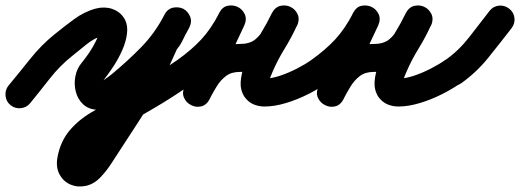

<svg xmlns="http://www.w3.org/2000/svg" viewBox="-60 -335 1880 694"><path d="M-29 -26Q10 -73 49.5 -122.5Q89 -172 136 -210Q169 -237 207 -265Q245 -293 286 -304Q318 -312 345 -303Q372 -294 387.5 -271Q403 -248 399 -214Q396 -186 382.5 -155Q369 -124 350 -95Q331 -66 314 -45Q312 -42 311.5 -37Q311 -32 312 -29Q311 -30 310 -31Q310 -32 309.5 -32.5Q309 -33 308 -34Q304 -37 297 -39Q296 -39 297 -38.5Q298 -38 301 -39Q309 -42 317 -47Q329 -55 343 -66Q400 -113 450 -164Q500 -215 534 -281Q545 -303 565 -306.5Q585 -310 602 -301Q619 -292 627 -273.5Q635 -255 623 -234Q612 -214 600.5 -190Q589 -166 573 -150Q572 -150 578 -158Q583 -166 583 -165Q563 -122 544 -79Q525 -36 502 5Q475 53 443.5 100.5Q412 148 382 195Q364 222 345 252Q326 282 303 306Q279 331 249.5 337Q220 343 194.5 332Q169 321 155 295Q141 269 148 232Q159 173 195.5 132Q232 91 283 64Q283 64 282.5 64Q282 64 282 64Q282 64 281.5 64.5Q281 65 281 65Q357 20 433 -24Q509 -68 581 -118Q598 -130 618.5 -126.5Q639 -123 651 -106Q663 -89 659.5 -68.5Q656 -48 639 -36Q566 16 488 61Q410 106 333 151Q333 151 332.5 151.5Q332 152 332 152Q332 152 331.5 152Q331 152 331 152Q301 169 277.5 192Q254 215 248 250Q247 252 247 256Q247 258 245.5 253.5Q244 249 243 247Q236 238 230.5 240Q225 242 231 236Q250 216 266 189Q282 162 297 139Q327 94 357 48Q387 2 414 -45Q436 -84 454 -125Q472 -166 491 -207Q491 -208 496 -214Q501 -221 501 -222Q501 -222 498 -218Q499 -219 500 -221Q502 -224 503 -226Q506 -231 511 -239Q517 -250 523 -261Q529 -272 535 -282Q547 -304 566.5 -307.5Q586 -311 603 -303Q619 -294 627 -275.5Q635 -257 624 -235Q585 -159 528.5 -100.5Q472 -42 407 12Q384 31 354.5 47.5Q325 64 294 62Q261 61 241 42.5Q221 24 214 -3.5Q207 -31 212.5 -59.5Q218 -88 236 -109Q247 -122 261 -142.5Q275 -163 286 -185Q297 -207 299 -224Q299 -226 300 -223Q301 -220 301 -218Q307 -209 316 -207Q317 -207 317 -207Q314 -207 312 -206Q283 -199 252.5 -174.5Q222 -150 200 -132Q156 -97 120 -51Q84 -5 49 38Q36 54 15 56Q-6 58 -22 45Q-38 32 -40 11Q-42 -10 -29 -26Z M569 -48Q557 -65 560.5 -86Q564 -107 581 -118Q633 -155 668 -193Q703 -231 732 -287Q743 -310 762.5 -314Q782 -318 799 -310Q816 -302 824.5 -284Q833 -266 823 -243Q792 -177 761 -111Q730 -45 699 21Q688 44 668.5 48.5Q649 53 632 44Q615 36 606 18Q597 0 608 -22Q629 -64 655 -99Q681 -134 718 -155Q755 -176 806 -176Q842 -176 862 -192Q882 -208 895 -233.5Q908 -259 923 -288Q935 -310 954.5 -314Q974 -318 990 -310Q1007 -302 1015.5 -284Q1024 -266 1014 -244Q994 -200 969 -159.5Q944 -119 925 -75Q921 -66 917.5 -57Q914 -48 913 -38Q912 -33 912 -32Q909 -36 908.5 -39Q908 -42 904 -46Q903 -47 898.5 -49Q894 -51 896 -51Q922 -51 953 -61.5Q984 -72 1014 -87.5Q1044 -103 1065 -118Q1082 -130 1102.5 -126.5Q1123 -123 1135 -106Q1147 -89 1143.5 -68.5Q1140 -48 1123 -36Q1094 -15 1054.5 5Q1015 25 973.5 37.5Q932 50 896 50Q874 50 855 41.5Q836 33 823 14Q808 -10 810 -40Q812 -70 825 -103Q838 -136 856.5 -169Q875 -202 893 -232Q911 -262 922 -285Q932 -308 952 -311.5Q972 -315 989 -307Q1006 -298 1015 -280Q1024 -262 1013 -241Q987 -193 962.5 -155.5Q938 -118 902 -96.5Q866 -75 806 -75Q776 -75 756.5 -60Q737 -45 723.5 -23Q710 -1 698 22Q687 45 667.5 49.5Q648 54 631 45Q614 37 605.5 19Q597 1 607 -21Q638 -88 669 -154Q700 -220 731 -286Q742 -308 761.5 -312.5Q781 -317 798 -308Q816 -300 824.5 -282Q833 -264 822 -241Q787 -174 744 -126.5Q701 -79 639 -36Q622 -24 601 -27.5Q580 -31 569 -48Z M1053 -48Q1041 -65 1044.5 -86Q1048 -107 1065 -118Q1117 -155 1152 -193Q1187 -231 1216 -287Q1227 -310 1246.5 -314Q1266 -318 1283 -310Q1300 -302 1308.5 -284Q1317 -266 1307 -243Q1276 -177 1245 -111Q1214 -45 1183 21Q1172 44 1152.5 48.5Q1133 53 1116 44Q1099 36 1090 18Q1081 0 1092 -22Q1113 -64 1139 -99Q1165 -134 1202 -155Q1239 -176 1290 -176Q1326 -176 1346 -192Q1366 -208 1379 -233.5Q1392 -259 1407 -288Q1419 -310 1438.5 -314Q1458 -318 1474 -310Q1491 -302 1499.5 -284Q1508 -266 1498 -244Q1478 -200 1453 -159.5Q1428 -119 1409 -75Q1405 -66 1401.5 -57Q1398 -48 1397 -38Q1396 -33 1396 -32Q1393 -36 1392.5 -39Q1392 -42 1388 -46Q1387 -47 1382.5 -49Q1378 -51 1380 -51Q1406 -51 1437 -61.5Q1468 -72 1498 -87.5Q1528 -103 1549 -118Q1566 -130 1586.5 -126.5Q1607 -123 1619 -106Q1631 -89 1627.5 -68.5Q1624 -48 1607 -36Q1578 -15 1538.5 5Q1499 25 1457.5 37.5Q1416 50 1380 50Q1358 50 1339 41.5Q1320 33 1307 14Q1292 -10 1294 -40Q1296 -70 1309 -103Q1322 -136 1340.5 -169Q1359 -202 1377 -232Q1395 -262 1406 -285Q1416 -308 1436 -311.5Q1456 -315 1473 -307Q1490 -298 1499 -280Q1508 -262 1497 -241Q1471 -193 1446.5 -155.5Q1422 -118 1386 -96.5Q1350 -75 1290 -75Q1260 -75 1240.5 -60Q1221 -45 1207.5 -23Q1194 -1 1182 22Q1171 45 1151.5 49.5Q1132 54 1115 45Q1098 37 1089.5 19Q1081 1 1091 -21Q1122 -88 1153 -154Q1184 -220 1215 -286Q1226 -308 1245.5 -312.5Q1265 -317 1282 -308Q1300 -300 1308.5 -282Q1317 -264 1306 -241Q1271 -174 1228 -126.5Q1185 -79 1123 -36Q1106 -24 1085 -27.5Q1064 -31 1053 -48Z M1537 -46Q1525 -63 1528.5 -84Q1532 -105 1549 -117Q1598 -152 1635.5 -200Q1673 -248 1709 -295Q1722 -312 1742.5 -314.5Q1763 -317 1780 -304Q1797 -291 1799.5 -270.5Q1802 -250 1789 -233Q1748 -180 1705.5 -127Q1663 -74 1607 -34Q1590 -22 1569.5 -25.5Q1549 -29 1537 -46Z"/></svg>

Font: FRB American Cursive Guidelines Arrows Ultra
Style: Bold Italic
Weight: 1000
Italic angle: -25°
Version: Version 2.0;Modular Font Editor K font №1